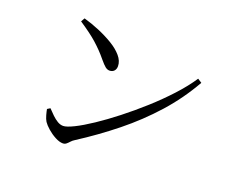

<svg xmlns="http://www.w3.org/2000/svg" viewBox="-108 -860 1216 1013"><g transform="rotate(20 500.0 -353.5)"><path d="M325 -24Q306 -24 281.5 -37Q257 -50 236.5 -68Q216 -86 206 -101Q198 -114 192.5 -134Q187 -154 185 -166L201 -176Q216 -160 231.5 -145Q247 -130 263 -120.5Q279 -111 295 -111Q314 -111 354.5 -131Q395 -151 449 -187Q503 -223 563 -270Q623 -317 682.5 -370.5Q742 -424 793.5 -480Q845 -536 880 -589L903 -574Q843 -468 762 -377.5Q681 -287 584 -209Q487 -131 378 -61Q368 -55 360 -46Q352 -37 344 -30.5Q336 -24 325 -24ZM425 -469Q413 -469 401.5 -478Q390 -487 370 -511Q352 -533 334.5 -551Q317 -569 298 -586Q279 -603 254 -621.5Q229 -640 196 -662L208 -683Q251 -671 295 -652.5Q339 -634 376.5 -611.5Q414 -589 437 -562Q460 -535 460 -506Q460 -489 450.5 -479Q441 -469 425 -469Z"/></g></svg>

Font: Noto Serif KR
Style: Regular
Weight: 400
Designer: Ryoko NISHIZUKA  (kana & ideographs); Frank Grießhammer (Latin, Greek & Cyrillic); Wenlong ZHANG  (bopomofo); Sandoll Co
Foundry: Adobe
Version: Version 2.003-H1;hotconv 1.1.1;makeotfexe 2.6.0